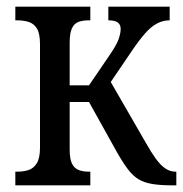

<svg xmlns="http://www.w3.org/2000/svg" viewBox="-20 -556 549 576"><path d="M26 0V-41H32Q51 -41 66 -46Q81 -51 90.5 -66.5Q100 -82 100 -113V-423Q100 -455 91 -470Q82 -485 66.5 -490Q51 -495 32 -495H26V-536H251V-495H246Q229 -495 216 -490.5Q203 -486 196 -471.5Q189 -457 189 -427V-300H247L305 -385Q330 -421 336 -439Q342 -457 342 -469Q342 -482 333.5 -488.5Q325 -495 305 -495V-536H489V-495Q469 -495 451 -485.5Q433 -476 415 -455.5Q397 -435 374 -401L296 -286L299 -333L419 -125Q433 -100 447 -80.5Q461 -61 475.5 -51Q490 -41 506 -41H509V0H497Q461 0 437 -4Q413 -8 396 -18Q379 -28 363.5 -48.5Q348 -69 330 -101L247 -250H189V-109Q189 -79 196 -65Q203 -51 216 -46Q229 -41 246 -41H251V0Z"/></svg>

Font: Noto Serif Condensed
Style: Regular
Weight: 400
Width: 3
Designer: Monotype Design Team
Foundry: Monotype Imaging Inc.
Version: Version 2.015